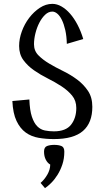

<svg xmlns="http://www.w3.org/2000/svg" viewBox="-20 -705 542 994"><path d="M44 0ZM156 -476Q156 -442 178.5 -419Q201 -396 234.5 -376Q268 -356 307 -337Q346 -318 379.5 -293Q413 -268 435.5 -234.5Q458 -201 458 -152Q458 -69 409.5 -27Q361 15 259 15Q218 15 180 8.5Q142 2 113 -19Q84 -40 65.5 -79Q47 -118 44 -182Q66 -184 89 -186Q112 -188 132 -190Q134 -134 145 -101Q156 -68 173 -51Q190 -34 212.5 -29.5Q235 -25 259 -25Q321 -25 348 -59.5Q375 -94 375 -146Q375 -184 353 -210.5Q331 -237 298 -258.5Q265 -280 227 -299Q189 -318 156 -341Q123 -364 101 -394Q79 -424 79 -467Q79 -504 93 -542.5Q107 -581 131 -612.5Q155 -644 186 -664.5Q217 -685 251 -685Q275 -685 298.5 -671.5Q322 -658 343 -634Q364 -610 381.5 -576.5Q399 -543 411 -503L326 -478Q325 -518 318 -549Q311 -580 300.5 -601.5Q290 -623 277 -634Q264 -645 251 -645Q231 -645 214 -629Q197 -613 184 -588Q171 -563 163.5 -533Q156 -503 156 -476ZM190 242Q210 225 225 199Q240 173 240 147Q226 139 217 121.5Q208 104 208 80Q208 57 223.5 51Q239 45 261 45Q283 45 298 51Q313 57 313 80Q313 116 303 146Q293 176 278 200Q263 224 245.5 241.5Q228 259 213 269L190 242Z"/></svg>

Font: Combo
Style: Regular
Weight: 400
Designer: Eduardo Rodriguez Tunni
Foundry: Eduardo Rodriguez Tunni
Version: Version 1.001